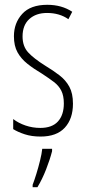

<svg xmlns="http://www.w3.org/2000/svg" viewBox="-20 -559 357 800"><path d="M284 -127Q284 -64 250 -27Q216 10 149 10Q112 10 83 0.5Q54 -9 35 -21V-63Q57 -46 86.5 -36Q116 -26 148 -26Q197 -26 221.5 -53Q246 -80 246 -128Q246 -160 235.5 -181Q225 -202 204.5 -217.5Q184 -233 155 -252Q121 -272 94.5 -293Q68 -314 53 -341Q38 -368 38 -408Q38 -463 72.5 -501Q107 -539 177 -539Q237 -539 281 -510L265 -479Q228 -505 176 -505Q130 -505 102 -479.5Q74 -454 74 -407Q74 -366 97.5 -340.5Q121 -315 169 -285Q202 -265 228 -245Q254 -225 269 -197.5Q284 -170 284 -127ZM197 71Q188 106 172 147Q156 188 136 221H116V211Q123 193 131.5 165.5Q140 138 147 109.5Q154 81 156 61H197Z"/></svg>

Font: Noto Sans Gujarati ExtraCondensed ExtraLight
Style: Regular
Weight: 200
Width: 2
Designer: Jelle Bosma - Monotype Design Team, Universal Thirst
Foundry: Monotype Imaging Inc.
Version: Version 2.106; ttfautohint (v1.8.4.7-5d5b)